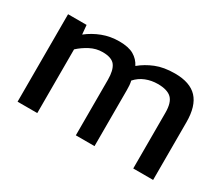

<svg xmlns="http://www.w3.org/2000/svg" viewBox="-96 -760 1129 979"><g transform="rotate(30 468.5 -271.0)"><path d="M72 -8V-523H181L186 -469Q224 -499 270 -516.5Q316 -534 368 -534Q423 -534 454 -516Q485 -498 501 -466Q537 -496 584 -515Q631 -534 696 -534Q785 -534 827.5 -488.5Q870 -443 870 -348V-8H753V-336Q753 -396 728 -420Q703 -444 647 -444Q610 -444 577 -431Q544 -418 520 -391Q523 -379 524 -366Q525 -354 525 -338V-8H415V-335Q415 -391 395.5 -417.5Q376 -444 322 -444Q284 -444 249.5 -426Q215 -408 188 -383V-8Z"/></g></svg>

Font: Kanit Cyrillic
Style: Regular
Weight: 400
Designer: Katatrad Team, Sasha Pavljenko
Foundry: CadsonDemak, Pavljenko + Design
Version: Version 1.002;Fontself Maker 3.5.7